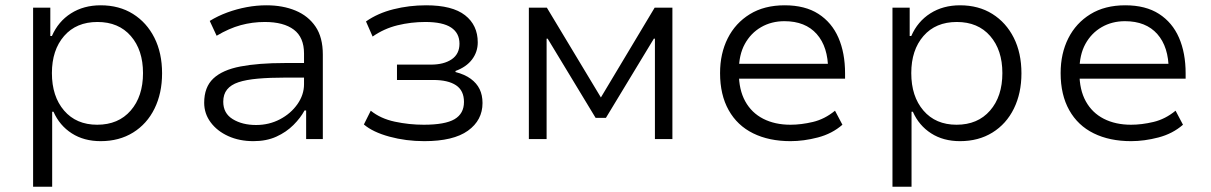

<svg xmlns="http://www.w3.org/2000/svg" viewBox="-20 -525 4571 725"><path d="M105 180V-496H170V-389H176Q200 -444 248 -474.5Q296 -505 360 -505Q430 -505 482 -472.5Q534 -440 563 -382.5Q592 -325 592 -248Q592 -173 563.5 -115Q535 -57 482.5 -24.5Q430 8 360 8Q297 8 251 -21.5Q205 -51 182 -103H177V180ZM347 -54Q427 -54 473.5 -107.5Q520 -161 520 -249Q520 -336 474 -389Q428 -442 348 -442Q268 -442 222 -389Q176 -336 176 -249Q176 -161 222 -107.5Q268 -54 347 -54Z M937 8Q884 8 842 -11Q800 -30 775.5 -63Q751 -96 751 -137Q751 -196 785.5 -228.5Q820 -261 888 -274Q956 -287 1055 -287H1142V-232H1058Q998 -232 953.5 -228Q909 -224 880.5 -214.5Q852 -205 837.5 -187Q823 -169 823 -141Q823 -97 859 -75Q895 -53 947 -53Q996 -53 1037 -74.5Q1078 -96 1103 -131.5Q1128 -167 1128 -207V-323Q1128 -384 1089.5 -413Q1051 -442 980 -442Q933 -442 889 -430Q845 -418 798 -390L772 -446Q803 -465 838.5 -478Q874 -491 911.5 -498Q949 -505 986 -505Q1048 -505 1096 -485Q1144 -465 1171.5 -424.5Q1199 -384 1199 -319V0H1136V-108H1130Q1115 -80 1088 -53Q1061 -26 1023.5 -9Q986 8 937 8Z M1582 8Q1513 8 1450.5 -9Q1388 -26 1354 -55L1380 -107Q1417 -77 1471 -65.5Q1525 -54 1580 -54Q1661 -54 1696.5 -75Q1732 -96 1732 -140Q1732 -183 1702 -203Q1672 -223 1616 -223H1479V-281H1607Q1656 -281 1685.5 -301Q1715 -321 1715 -360Q1715 -400 1683.5 -421Q1652 -442 1586 -442Q1532 -442 1481 -429.5Q1430 -417 1387 -387L1362 -444Q1406 -475 1465.5 -490Q1525 -505 1589 -505Q1688 -505 1736 -467.5Q1784 -430 1784 -365Q1784 -329 1762.5 -300.5Q1741 -272 1700 -257V-253Q1735 -244 1757.5 -227.5Q1780 -211 1791 -188.5Q1802 -166 1802 -136Q1802 -71 1747 -31.5Q1692 8 1582 8Z M1977 0V-496H2045L2249 -157L2452 -496H2519V0H2453V-379H2449L2268 -80H2229L2048 -379H2044V0Z M2965 8Q2884 8 2824 -21.5Q2764 -51 2731.5 -109Q2699 -167 2699 -249Q2699 -323 2728 -380.5Q2757 -438 2811.5 -471.5Q2866 -505 2943 -505Q3020 -505 3070.5 -472.5Q3121 -440 3146 -382.5Q3171 -325 3171 -248V-228H2750V-284H3129L3107 -261Q3107 -348 3064 -396.5Q3021 -445 2942 -445Q2893 -445 2854 -422.5Q2815 -400 2792.5 -359Q2770 -318 2770 -259V-249Q2770 -186 2794 -142.5Q2818 -99 2862 -76.5Q2906 -54 2965 -54Q3005 -54 3049.5 -64.5Q3094 -75 3133 -107L3161 -54Q3122 -20 3068.5 -6Q3015 8 2965 8Z M3350 180V-496H3415V-389H3421Q3445 -444 3493 -474.5Q3541 -505 3605 -505Q3675 -505 3727 -472.5Q3779 -440 3808 -382.5Q3837 -325 3837 -248Q3837 -173 3808.5 -115Q3780 -57 3727.5 -24.5Q3675 8 3605 8Q3542 8 3496 -21.5Q3450 -51 3427 -103H3422V180ZM3592 -54Q3672 -54 3718.5 -107.5Q3765 -161 3765 -249Q3765 -336 3719 -389Q3673 -442 3593 -442Q3513 -442 3467 -389Q3421 -336 3421 -249Q3421 -161 3467 -107.5Q3513 -54 3592 -54Z M4251 8Q4170 8 4110 -21.5Q4050 -51 4017.5 -109Q3985 -167 3985 -249Q3985 -323 4014 -380.5Q4043 -438 4097.5 -471.5Q4152 -505 4229 -505Q4306 -505 4356.5 -472.5Q4407 -440 4432 -382.5Q4457 -325 4457 -248V-228H4036V-284H4415L4393 -261Q4393 -348 4350 -396.5Q4307 -445 4228 -445Q4179 -445 4140 -422.5Q4101 -400 4078.5 -359Q4056 -318 4056 -259V-249Q4056 -186 4080 -142.5Q4104 -99 4148 -76.5Q4192 -54 4251 -54Q4291 -54 4335.5 -64.5Q4380 -75 4419 -107L4447 -54Q4408 -20 4354.5 -6Q4301 8 4251 8Z"/></svg>

Font: Nunito Sans 6pt Light
Style: Regular
Weight: 300
Version: Version 3.101;gftools[0.9.27]